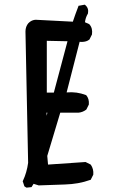

<svg xmlns="http://www.w3.org/2000/svg" viewBox="-20 -812 540 843"><path d="M94.2 10.7 88.4 6.8 86.9 5.9 86.4 3.9 80.6 -13.7 79.6 -16.1 80.6 -18.1Q97.7 -54.2 103.5 -97.2L91.8 -673.8Q91.8 -695.3 105 -710.9H105.5Q122.6 -728.5 148.9 -724.6L299.8 -716.8Q311 -750.5 323.7 -783.2L324.7 -786.6L328.1 -787.1L349.6 -791L352.1 -791.5L354.5 -789.6Q370.6 -775.9 366.2 -752.9L365.7 -752L365.2 -751Q355.5 -734.4 353 -714.4L370.6 -706.5L371.6 -706.1L372.6 -705.1Q380.4 -696.3 383.1 -685.1Q385.7 -673.8 383.8 -661.1V-660.2L383.3 -659.7L373.5 -640.1L373 -638.7L372.1 -638.2Q369.1 -635.7 365.5 -633.8Q361.8 -631.8 357.7 -630.6Q353.5 -629.4 349.1 -628.7Q344.7 -627.9 339.8 -627.9Q335 -627.9 329.6 -628.4L272.5 -406.2Q295.4 -408.2 316.2 -405.3Q336.9 -402.3 356.4 -395L357.9 -394.5L358.9 -393.6Q372.1 -377.9 370.1 -354V-353L369.6 -352.1L359.9 -332.5L358.9 -331.1L357.9 -330.1Q343.3 -319.3 325.7 -317.4H325.2H244.6L187.5 -127.4L190.9 -89.4Q321.8 -98.6 354 -100.6H355.5L356.9 -100.1L376.5 -90.3L377.9 -89.4L378.9 -88.4Q391.6 -69.8 389.6 -46.4V-45.4L389.2 -44.4L379.4 -24.9L378.4 -22.5L376 -22Q350.1 -12.7 322.5 -7.8Q294.9 -2.9 265.1 -2Q207 0 150.4 2H149.4L148.4 1.5L127.4 -4.9L120.1 6.8L118.7 9.3L115.7 9.8L98.1 11.7H96.2ZM185.1 -303.7 188 -317.4H184.1ZM276.4 -630.9 185.5 -632.8V-405.3H216.3Z"/></svg>

Font: NaikaiFont
Style: SemiBold
Weight: 600
Version: Version 1.89